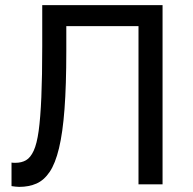

<svg xmlns="http://www.w3.org/2000/svg" viewBox="-20 -720 755 750"><path d="M55 10Q48 10 40.5 9Q33 8 25 7V-85Q28 -84 40 -84Q64 -84 81.5 -94Q99 -104 111.5 -131Q124 -158 131 -208.5Q138 -259 141.5 -340.5Q145 -422 145 -540V-700H615V0H521V-618H239V-520Q239 -387 232 -294Q225 -201 210.5 -141Q196 -81 174 -48.5Q152 -16 122.5 -3Q93 10 55 10Z"/></svg>

Font: Golos Text
Style: Regular
Weight: 400
Designer: A.Korolkova, Vitaly Kuzmin
Foundry: ParaType Ltd
Version: Version 2.004